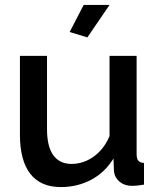

<svg xmlns="http://www.w3.org/2000/svg" viewBox="-20 -750 649 780"><path d="M61 -203V-523H171V-225Q171 -155 196.5 -119.5Q222 -84 271 -84Q302 -84 331.5 -97Q361 -110 385.5 -135.5Q410 -161 425 -197V-523H535V-124Q535 -105 542 -97Q549 -89 565 -88V0Q548 3 537 4Q526 5 516 5Q486 5 466 -11.5Q446 -28 443 -54L441 -106Q406 -49 350 -19.5Q294 10 227 10Q145 10 103 -44Q61 -98 61 -203ZM335 -598 263 -620 320 -730H425Z"/></svg>

Font: Raleway Thin SemiBold
Style: Regular
Weight: 600
Version: Version 4.026